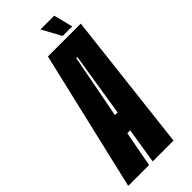

<svg xmlns="http://www.w3.org/2000/svg" viewBox="-296 -830 874 874"><g transform="rotate(-45 141.0 -393.0)"><path d="M-44.5 0 113.5 -675H325L247 0H113L140.5 -172.5H122L89.5 0ZM140.5 -270.5H157.5L206.5 -578.5H199.5ZM227 -693.5 176.5 -786H265L288.5 -693.5Z"/></g></svg>

Font: Anybody UltraCondensed Regular
Style: Bold Italic
Weight: 700
Width: 1
Italic angle: -10°
Designer: Tyler Finck
Foundry: Etcetera Type Company
Version: Version 1.010; ttfautohint (v1.8.3) -l 8 -r 50 -G 200 -x 14 